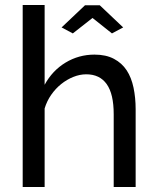

<svg xmlns="http://www.w3.org/2000/svg" viewBox="-20 -750 630 770"><path d="M227 -640 321 -729H380L474 -640L429 -616L351 -678L272 -616ZM524 0H436V-292Q436 -373 408 -412.5Q380 -452 326 -452Q300 -452 274 -441.5Q248 -431 225.5 -413Q203 -395 185.5 -370Q168 -345 159 -315V0H71V-730H159V-410Q190 -467 243 -499Q296 -531 359 -531Q405 -531 437 -514Q469 -497 488 -468Q507 -439 515.5 -398.5Q524 -358 524 -312Z"/></svg>

Font: PTCRaleway Medium
Style: Regular
Weight: 500
Designer: Matt McInerney, Pablo Impallari, Rodrigo Fuenzalida
Foundry: Matt McInerney, Pablo Impallari, Rodrigo Fuenzalida
Version: Version 3.000g; ttfautohint (v1.5) -l 8 -r 28 -G 28 -x 14 -D